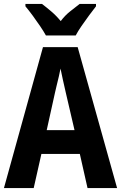

<svg xmlns="http://www.w3.org/2000/svg" viewBox="-20 -954 614 974"><path d="M424 0 385 -173H190L151 0H0L198 -715H374L574 0ZM314 -483Q306 -517 299.5 -547Q293 -577 287 -606Q284 -589 278.5 -566Q273 -543 267.5 -520.5Q262 -498 259 -484L217 -294H358ZM213 -774Q202 -794 183.5 -821.5Q165 -849 145 -876Q125 -903 109 -922V-934H193Q213 -919 239 -897Q265 -875 288 -847Q310 -876 336 -896.5Q362 -917 384 -934H467V-922Q452 -903 432 -876Q412 -849 393.5 -822Q375 -795 364 -774Z"/></svg>

Font: Noto Sans Sinhala UI Condensed
Style: Bold
Weight: 700
Width: 3
Designer: Jelle Bosma - Monotype Design Team
Foundry: Monotype Imaging Inc.
Version: Version 2.006; ttfautohint (v1.8.4.7-5d5b)